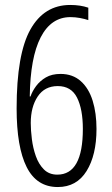

<svg xmlns="http://www.w3.org/2000/svg" viewBox="-20 -742 452 774"><path d="M47 -305Q47 -524 102.5 -623Q158 -722 263 -722Q304 -722 336 -711V-661Q321 -666 302 -669.5Q283 -673 264 -673Q186 -673 144 -591.5Q102 -510 100 -353H103Q110 -374 125.5 -395Q141 -416 165 -430Q189 -444 224 -444Q273 -444 305.5 -415Q338 -386 353.5 -336Q369 -286 369 -222Q369 -117 329 -52.5Q289 12 213 12Q128 12 87.5 -68.5Q47 -149 47 -305ZM211 -38Q314 -38 314 -222Q314 -302 290.5 -348.5Q267 -395 213 -395Q160 -395 132 -353Q104 -311 104 -246Q104 -217 108.5 -181Q113 -145 124.5 -112.5Q136 -80 157 -59Q178 -38 211 -38Z"/></svg>

Font: Noto Sans Myanmar ExtraCondensed Light
Style: Regular
Weight: 300
Width: 2
Designer: Monotype Design Team
Foundry: Monotype Imaging Inc.
Version: Version 2.107; ttfautohint (v1.8.4.7-5d5b)